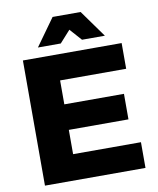

<svg xmlns="http://www.w3.org/2000/svg" viewBox="-97 -984 869 1059"><g transform="rotate(-10 337.5 -454.5)"><path d="M68 -701H621V-557H251V-423H585V-280H251V-144H631V0H68ZM271 -909H428L537 -757H409L304 -875H396L290 -757H162Z"/></g></svg>

Font: Alexandria
Style: Bold
Weight: 700
Designer: Mohamed Gaber
Foundry: Kief Type Foundry
Version: Version 5.100